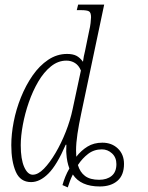

<svg xmlns="http://www.w3.org/2000/svg" viewBox="-20 -780 642 833"><path d="M424 -161Q465 -161 491.5 -135.5Q518 -110 518 -69Q518 -20 489.5 4.5Q461 29 413 29Q330 29 296 -23Q289 -9 283.5 5.5Q278 20 274 33L251 23Q256 5 263.5 -13.5Q271 -32 281 -49Q270 -78 268 -113Q267 -122 267.5 -132Q268 -142 268 -152H265Q227 -64 190 -27Q153 10 115 10Q68 10 48.5 -35Q29 -80 29 -150Q29 -198 39.5 -252Q50 -306 71 -358Q92 -410 121.5 -452.5Q151 -495 189 -520.5Q227 -546 271 -546Q296 -546 311.5 -538Q327 -530 340 -512Q343 -536 349 -559L367 -647Q371 -663 373 -680Q375 -697 375 -705Q375 -725 366.5 -730.5Q358 -736 331 -736H313L319 -760H432L332 -286Q322 -239 316 -199Q310 -159 310 -127Q310 -120 310.5 -113Q311 -106 311 -100Q332 -127 359.5 -144Q387 -161 424 -161ZM122 -22Q145 -22 170.5 -48Q196 -74 221 -116.5Q246 -159 265.5 -208.5Q285 -258 295 -306L331 -474Q322 -496 305.5 -506.5Q289 -517 268 -517Q232 -517 201 -492Q170 -467 146 -426Q122 -385 105 -336Q88 -287 79 -238Q70 -189 70 -150Q70 -89 85 -55.5Q100 -22 122 -22ZM410 0Q444 0 464.5 -17Q485 -34 485 -68Q485 -97 466 -114.5Q447 -132 422 -132Q388 -132 362.5 -112.5Q337 -93 318 -64Q327 -33 349 -16.5Q371 0 410 0Z"/></svg>

Font: Noto Serif ExtraCondensed ExtraLight
Style: Italic
Weight: 200
Width: 2
Italic angle: -12°
Designer: Monotype Design Team
Foundry: Monotype Imaging Inc.
Version: Version 2.014; ttfautohint (v1.8.4.7-5d5b)